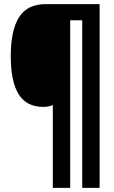

<svg xmlns="http://www.w3.org/2000/svg" viewBox="-20 -831 550 927"><path d="M461 76H377V-733H319V76H235V-324Q216 -315 188 -315Q108 -315 70 -376Q32 -437 32 -560Q32 -685 72 -748Q112 -811 200 -811H461Z"/></svg>

Font: Noto Sans Tamil UI ExtraCondensed Black
Style: Regular
Weight: 900
Width: 2
Designer: Jelle Bosma - Monotype Design Team
Foundry: Monotype Imaging Inc.
Version: Version 2.004; ttfautohint (v1.8.4.7-5d5b)